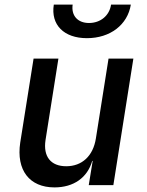

<svg xmlns="http://www.w3.org/2000/svg" viewBox="-20 -805 640 835"><path d="M358 -639C459 -639 535 -697 549 -785H463C456 -737 417 -705 367 -705C318 -705 289 -737 296 -785H214C200 -697 258 -639 358 -639ZM217 10C300 10 360 -32 381 -105H383L366 0H473L560 -550H452L397 -203C385 -126 336 -82 268 -82C201 -82 167 -124 178 -196L234 -550H126L68 -185C50 -65 108 10 217 10Z"/></svg>

Font: JetBrains Mono SemiBold
Style: Italic
Weight: 472
Italic angle: -9°
Monospace: yes
Designer: Philipp Nurullin, Konstantin Bulenkov
Foundry: JetBrains
Version: Version 2.305